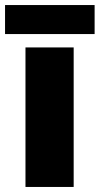

<svg xmlns="http://www.w3.org/2000/svg" viewBox="-34 -741 395 761"><path d="M258 0H67V-553H258ZM341 -721V-606H-14V-721Z"/></svg>

Font: Noto Sans Syriac Eastern Black
Style: Regular
Weight: 900
Designer: Patrick Giasson and the Monotype Design Team
Foundry: Monotype Imaging Inc.
Version: Version 3.001; ttfautohint (v1.8.4.7-5d5b)